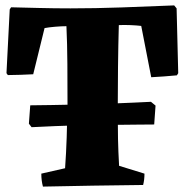

<svg xmlns="http://www.w3.org/2000/svg" viewBox="-20 -685 687 711"><path d="M139 6Q136 -5 134.5 -17Q133 -29 133 -42L221 -62Q225 -117 227 -177Q229 -237 230 -296Q230 -370 229.5 -447.5Q229 -525 226 -588Q208 -588 184.5 -586Q161 -584 145 -581L103 -410Q80 -409 56.5 -408Q33 -407 9 -407L4 -414L16 -650L21 -658Q65 -657 123 -655.5Q181 -654 241 -654Q332 -654 431 -657.5Q530 -661 625 -665L634 -654L640 -414L635 -406Q611 -404 587.5 -402Q564 -400 540 -399L503 -589Q487 -591 463 -592Q439 -593 420 -592Q418 -520 417 -436.5Q416 -353 416 -271Q416 -217 417 -170.5Q418 -124 421 -71L515 -42Q515 -19 510 0Q416 1 323.5 2.5Q231 4 139 6ZM97 -214 87 -227 92 -295Q121 -295 168.5 -296Q216 -297 271 -298Q326 -299 379.5 -301Q433 -303 475.5 -305Q518 -307 539 -308L556 -294L551 -224Q529 -224 488 -223.5Q447 -223 395 -222.5Q343 -222 288.5 -221Q234 -220 184 -218Q134 -216 97 -214Z"/></svg>

Font: Labrada ExtraBold
Style: Regular
Weight: 800
Designer: Mercedes Jáuregui
Foundry: Omnibus-Type Team
Version: Version 1.000; ttfautohint (v1.8.4.7-5d5b)